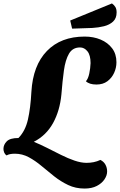

<svg xmlns="http://www.w3.org/2000/svg" viewBox="-66 -894 696 1113"><path d="M424 199Q372 199 329 178.5Q286 158 248 128Q210 98 174.5 68Q139 38 101 17.5Q63 -3 20 -3Q-11 -3 -28 7Q-37 1 -41.5 -9.5Q-46 -20 -46 -31Q-46 -55 -27 -74.5Q-8 -94 41 -94Q81 -135 96 -201.5Q111 -268 116 -362Q125 -515 206 -598.5Q287 -682 425 -682Q476 -682 517.5 -664.5Q559 -647 584 -614Q609 -581 609 -533Q609 -501 595.5 -471.5Q582 -442 556.5 -423Q531 -404 493 -404Q452 -404 432 -423Q445 -437 451.5 -468Q458 -499 459 -528Q459 -574 441 -596.5Q423 -619 398 -619Q355 -619 334 -583Q313 -547 304.5 -485.5Q296 -424 290 -347Q281 -252 241.5 -180.5Q202 -109 130 -72Q167 -57 207.5 -36.5Q248 -16 288 4Q328 24 366 37Q404 50 436 50Q457 50 477 46Q497 42 516 33Q536 43 545.5 61Q555 79 555 100Q555 123 539.5 146Q524 169 495 184Q466 199 424 199ZM352 -728 341 -775 583 -874Q596 -865 603 -853Q610 -841 610 -822Q610 -788 589.5 -769Q569 -750 537 -742Q505 -734 470 -732Z"/></svg>

Font: Sansita Swashed
Style: Bold
Weight: 700
Designer: Pablo Cosgaya
Foundry: Omnibus-Type
Version: Version 1.003; ttfautohint (v1.8.3)